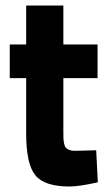

<svg xmlns="http://www.w3.org/2000/svg" viewBox="-20 -659 390 691"><path d="M331.1 -377.9H208V-189Q208 -169.9 208.3 -161.6Q208.5 -153.3 210.7 -142.3Q212.9 -131.3 217.3 -127Q221.7 -122.6 229.5 -119.4Q237.3 -116.2 250 -116.2L326.2 -118.2L332 -2.9Q265.1 12.2 230 12.2Q139.6 12.2 106.9 -28.6Q74.2 -69.3 74.2 -178.2V-377.9H15.1V-499H74.2V-639.2H208V-499H331.1Z"/></svg>

Font: TitilliumText25L
Style: 999 wt
Weight: 900
Designer: Accademia di Belle Arti di Urbino and others
Foundry: Accademia di Belle Arti di Urbino and others.
Version: Version 25.000